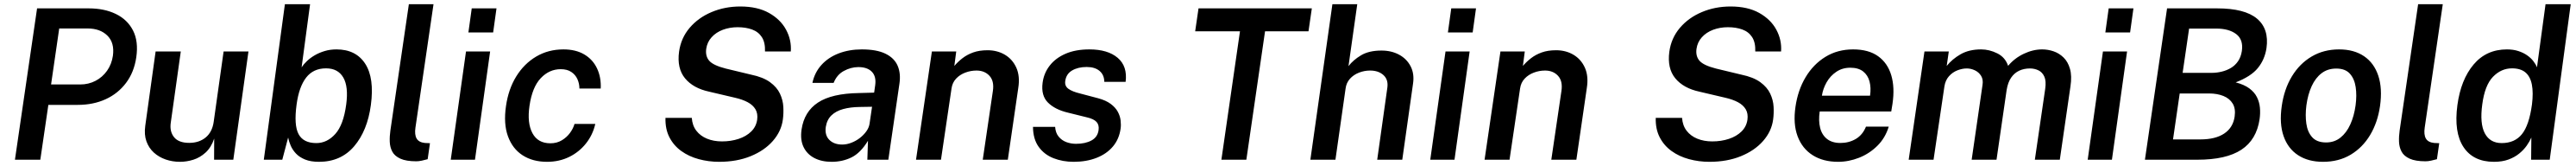

<svg xmlns="http://www.w3.org/2000/svg" viewBox="-20 -763 12332 793"><path d="M51.5 0 157.5 -723H404.5Q479.5 -723 534.8 -696.2Q590 -669.5 616.8 -617.5Q643.5 -565.5 632.5 -489.5Q622 -418 583.5 -367Q545 -316 485.8 -289Q426.5 -262 352.5 -262H211.5L173 0ZM224.5 -359.5H364Q404 -359.5 437.2 -376.8Q470.5 -394 492.5 -425Q514.5 -456 520.5 -496.5Q529 -558.5 494.2 -592.8Q459.5 -627 399.5 -627H263.5Z M841.5 10Q805.5 10 773 -1.2Q740.5 -12.5 716.5 -34.2Q692.5 -56 681 -88Q669.5 -120 675.5 -162.5L725 -517H845.5L797.5 -176.5Q791.5 -134.5 813.5 -107.5Q835.5 -80.5 886 -80.5Q933 -80.5 964.5 -106.2Q996 -132 1003 -180.5L1050.5 -517H1169.5L1097 0H1005L1005.5 -101Q991 -58.5 964.2 -34.2Q937.5 -10 905.5 0Q873.5 10 841.5 10Z M1507 10Q1467.5 10 1440.5 -1Q1413.5 -12 1397 -29.5Q1380.5 -47 1371.8 -67.2Q1363 -87.5 1359.5 -106L1331.5 0H1243L1344 -743H1464.5L1424 -441.5Q1434 -456.5 1449.8 -471.5Q1465.5 -486.5 1487 -499Q1508.5 -511.5 1534.5 -519.2Q1560.5 -527 1591 -527Q1684 -527 1728.5 -458.5Q1773 -390 1755.5 -261Q1739 -138.5 1675.5 -64.2Q1612 10 1507 10ZM1494.5 -79.5Q1546 -79.5 1585.2 -123Q1624.5 -166.5 1637.5 -264Q1649 -349 1623.5 -392.8Q1598 -436.5 1541 -436.5Q1480 -436.5 1445.8 -392.5Q1411.5 -348.5 1400 -264Q1386.5 -165 1409.5 -122.2Q1432.5 -79.5 1494.5 -79.5Z M1973 7.5Q1924.5 7.5 1897 -5Q1869.5 -17.5 1858.2 -38.5Q1847 -59.5 1846 -85.8Q1845 -112 1849 -139.5L1937.5 -743H2055.5L1969 -153.5Q1964 -120 1974.5 -101.5Q1985 -83 2014.5 -80L2038.5 -79L2027.5 -2.5Q2013.5 1.5 1999 4.5Q1984.5 7.5 1973 7.5Z M2138 0 2211 -517H2326.5L2254 0ZM2222.5 -608 2238.5 -723H2357L2341 -608Z M2599 10Q2530.5 10 2482 -21.2Q2433.5 -52.5 2411.8 -112.2Q2390 -172 2402.5 -256.5Q2414 -337 2451.5 -397.8Q2489 -458.5 2547 -492.8Q2605 -527 2677.5 -527Q2736.5 -527 2777.2 -503Q2818 -479 2838.2 -436.5Q2858.5 -394 2856 -340H2754Q2754 -363.5 2744.5 -384.8Q2735 -406 2715.2 -419.2Q2695.5 -432.5 2664.5 -432.5Q2609.5 -432.5 2568.8 -389.5Q2528 -346.5 2515 -257.5Q2503 -175.5 2529 -127Q2555 -78.5 2615 -78.5Q2646 -78.5 2669.8 -92.8Q2693.5 -107 2709 -128.2Q2724.5 -149.5 2730.5 -171H2830Q2818 -118.5 2785.2 -77.5Q2752.5 -36.5 2704.8 -13.2Q2657 10 2599 10Z M3423 10Q3372 10 3325 -2.8Q3278 -15.5 3241.8 -41.5Q3205.5 -67.5 3185 -107Q3164.5 -146.5 3166 -200H3292Q3294.5 -163.5 3313.8 -138.5Q3333 -113.5 3364.8 -100.5Q3396.5 -87.5 3436.5 -87.5Q3479.5 -87.5 3516 -99.5Q3552.5 -111.5 3576.2 -134.5Q3600 -157.5 3605 -191Q3609 -220.5 3596.8 -241Q3584.5 -261.5 3559.5 -274.8Q3534.5 -288 3499.5 -296L3375.5 -325Q3298.5 -341.5 3259.5 -389Q3220.5 -436.5 3231 -515.5Q3240 -581 3281.5 -629.8Q3323 -678.5 3386.5 -705.2Q3450 -732 3524.5 -732Q3606.5 -732 3661.8 -701Q3717 -670 3743.5 -620.8Q3770 -571.5 3766 -517H3642.5Q3644 -560 3627.5 -585.5Q3611 -611 3580.8 -622Q3550.5 -633 3511.5 -633Q3473.5 -633 3440.8 -620.8Q3408 -608.5 3386.8 -585Q3365.5 -561.5 3361 -529Q3356.5 -494 3376 -472.2Q3395.5 -450.5 3454.5 -435.5L3575.5 -406.5Q3633.5 -394.5 3666.5 -370.5Q3699.5 -346.5 3714 -315.8Q3728.5 -285 3730.2 -253Q3732 -221 3728 -192Q3720.5 -135.5 3680 -89.5Q3639.5 -43.5 3573.5 -16.8Q3507.5 10 3423 10Z M3961.5 10Q3913.5 10 3878.5 -8.2Q3843.5 -26.5 3827 -60.8Q3810.5 -95 3817.5 -144Q3830 -229.5 3896 -273Q3962 -316.5 4092 -318.5L4165 -320.5L4170 -355.5Q4176 -398 4153.8 -420.5Q4131.5 -443 4088 -442.5Q4053 -442 4019.8 -424Q3986.5 -406 3971 -367H3869.5Q3880 -416.5 3912.5 -452.5Q3945 -488.5 3995 -507.8Q4045 -527 4106 -527Q4177 -527 4219.2 -506.5Q4261.5 -486 4277.5 -449Q4293.5 -412 4286 -362.5L4233 0H4132.5L4135.5 -90.5Q4100 -32.5 4056.8 -11.2Q4013.5 10 3961.5 10ZM4012 -72.5Q4033.5 -72.5 4055.2 -80.8Q4077 -89 4095.8 -103.2Q4114.5 -117.5 4127.2 -135Q4140 -152.5 4143 -171.5L4155 -253L4095.5 -252Q4051.5 -251.5 4016.8 -242Q3982 -232.5 3960.5 -211.8Q3939 -191 3933.5 -156.5Q3928 -117 3950.5 -94.8Q3973 -72.5 4012 -72.5Z M4365.5 0 4441.5 -517H4558L4549 -448Q4566 -468 4588 -485Q4610 -502 4639.2 -512.5Q4668.5 -523 4708 -523Q4754.5 -523 4791 -501.5Q4827.5 -480 4845.8 -439.5Q4864 -399 4855 -342.5L4805 0H4685L4733.5 -328.5Q4740.5 -375.5 4717.2 -400.8Q4694 -426 4655 -426Q4627.5 -426 4601.5 -416.2Q4575.5 -406.5 4557.5 -387.5Q4539.5 -368.5 4535.5 -340.5L4485 0Z M5120 10Q5068 10 5023.8 -7.2Q4979.5 -24.5 4952.8 -61.5Q4926 -98.5 4925.5 -157H5031.5Q5033.5 -128.5 5048.2 -110.5Q5063 -92.5 5085 -84.2Q5107 -76 5131.5 -76Q5176 -76 5205.5 -92Q5235 -108 5239.5 -141.5Q5243 -166 5229.8 -180.5Q5216.5 -195 5183.5 -202.5L5092.5 -225Q5031 -239.5 4997.2 -273Q4963.5 -306.5 4971.5 -367.5Q4977.5 -413.5 5005.5 -449.5Q5033.5 -485.5 5081.2 -506.2Q5129 -527 5195.5 -527Q5283.5 -527 5331 -486.8Q5378.5 -446.5 5369 -372H5267Q5266.5 -405.5 5244.2 -424.2Q5222 -443 5182.5 -443Q5141.5 -443 5113 -426.5Q5084.5 -410 5080 -376Q5076.5 -352.5 5094.8 -339Q5113 -325.5 5152.5 -316L5238 -293.5Q5275 -283.5 5297.8 -266.5Q5320.5 -249.5 5331.5 -229.2Q5342.5 -209 5345 -187.8Q5347.5 -166.5 5345 -148.5Q5338 -98.5 5308.2 -63.2Q5278.5 -28 5230 -9Q5181.5 10 5120 10Z M5827.5 0 5916.5 -613.5H5702L5718 -723H6260.5L6244.5 -613.5H6036.5L5947 0Z M6253.5 0 6359 -743H6478L6436 -447Q6458 -476 6496 -498.8Q6534 -521.5 6594 -521.5Q6641.5 -521.5 6678.2 -501.8Q6715 -482 6733.5 -446.2Q6752 -410.5 6745 -363.5L6693.5 0H6573.5L6622 -344Q6627.5 -382.5 6603.5 -404.2Q6579.5 -426 6539.5 -426Q6512 -426 6486.2 -416Q6460.5 -406 6443 -386.8Q6425.5 -367.5 6422 -339.5L6373.5 0Z M6827.5 0 6900.5 -517H7016L6943.5 0ZM6912 -608 6928 -723H7046.5L7030.5 -608Z M7087.5 0 7163.5 -517H7280L7271 -448Q7288 -468 7310 -485Q7332 -502 7361.2 -512.5Q7390.5 -523 7430 -523Q7476.5 -523 7513 -501.5Q7549.5 -480 7567.8 -439.5Q7586 -399 7577 -342.5L7527 0H7407L7455.5 -328.5Q7462.5 -375.5 7439.2 -400.8Q7416 -426 7377 -426Q7349.5 -426 7323.5 -416.2Q7297.5 -406.5 7279.5 -387.5Q7261.5 -368.5 7257.5 -340.5L7207 0Z M8164 10Q8113 10 8066 -2.8Q8019 -15.5 7982.8 -41.5Q7946.5 -67.5 7926 -107Q7905.5 -146.5 7907 -200H8033Q8035.5 -163.5 8054.8 -138.5Q8074 -113.5 8105.8 -100.5Q8137.5 -87.5 8177.5 -87.5Q8220.5 -87.5 8257 -99.5Q8293.5 -111.5 8317.2 -134.5Q8341 -157.5 8346 -191Q8350 -220.5 8337.8 -241Q8325.5 -261.5 8300.5 -274.8Q8275.5 -288 8240.5 -296L8116.5 -325Q8039.5 -341.5 8000.5 -389Q7961.5 -436.5 7972 -515.5Q7981 -581 8022.5 -629.8Q8064 -678.5 8127.5 -705.2Q8191 -732 8265.5 -732Q8347.5 -732 8402.8 -701Q8458 -670 8484.5 -620.8Q8511 -571.5 8507 -517H8383.5Q8385 -560 8368.5 -585.5Q8352 -611 8321.8 -622Q8291.5 -633 8252.5 -633Q8214.5 -633 8181.8 -620.8Q8149 -608.5 8127.8 -585Q8106.5 -561.5 8102 -529Q8097.5 -494 8117 -472.2Q8136.5 -450.5 8195.5 -435.5L8316.5 -406.5Q8374.5 -394.5 8407.5 -370.5Q8440.5 -346.5 8455 -315.8Q8469.5 -285 8471.2 -253Q8473 -221 8469 -192Q8461.5 -135.5 8421 -89.5Q8380.5 -43.5 8314.5 -16.8Q8248.5 10 8164 10Z M8780 10Q8708 10 8658 -21.8Q8608 -53.5 8586 -112.5Q8564 -171.5 8576 -253Q8587.5 -332.5 8624.5 -394.2Q8661.5 -456 8719.5 -491.5Q8777.5 -527 8852 -527Q8926 -527 8971.5 -494.5Q9017 -462 9034.5 -403.8Q9052 -345.5 9040.5 -267.5L9034.5 -230.5H8692Q8685.5 -186.5 8694 -152.5Q8702.5 -118.5 8727 -99.2Q8751.5 -80 8791 -80Q8832 -80 8864.8 -99.2Q8897.5 -118.5 8913.5 -158H9022.5Q9006 -104 8968 -66.5Q8930 -29 8880.5 -9.5Q8831 10 8780 10ZM8702.5 -306H8933Q8938.5 -343.5 8930.5 -373.8Q8922.5 -404 8899.8 -421.8Q8877 -439.5 8838.5 -439.5Q8800.5 -439.5 8771.5 -420Q8742.5 -400.5 8725 -369.8Q8707.5 -339 8702.5 -306Z M9118 0 9193.5 -517H9310L9300 -448Q9326 -480.5 9366.5 -503.8Q9407 -527 9465 -527Q9504 -527 9542 -508.2Q9580 -489.5 9594 -448.5Q9624.5 -485 9668.8 -506Q9713 -527 9757 -527Q9784.5 -527 9811.2 -518Q9838 -509 9859.2 -488.5Q9880.5 -468 9890.2 -434Q9900 -400 9892.5 -350.5L9841.5 0H9722L9771.5 -338Q9777 -375.5 9767.5 -396.8Q9758 -418 9739.2 -427Q9720.5 -436 9698.5 -436Q9670.5 -436 9647.5 -425.5Q9624.5 -415 9608.8 -392.5Q9593 -370 9587 -333.5L9538.5 0H9419.5L9471.5 -357.5Q9475.5 -383 9464.8 -400.5Q9454 -418 9435 -427Q9416 -436 9396 -436Q9374.5 -436 9351.2 -427Q9328 -418 9310.8 -398.8Q9293.5 -379.5 9289 -350L9237 0Z M9975 0 10048 -517H10163.5L10091 0ZM10059.5 -608 10075.5 -723H10194L10178 -608Z M10249 0 10355 -723H10594.5Q10727 -723 10785.5 -674Q10844 -625 10831 -533Q10822.5 -478 10789.5 -437.8Q10756.5 -397.5 10683.5 -369.5Q10724 -359 10748.8 -340.8Q10773.5 -322.5 10785.2 -299Q10797 -275.5 10799.5 -248.8Q10802 -222 10798 -194Q10783.5 -95.5 10710.8 -47.8Q10638 0 10499.5 0ZM10383.5 -97H10514.5Q10586.5 -97 10628.8 -125.2Q10671 -153.5 10678.5 -206Q10684 -244 10669.2 -268.2Q10654.5 -292.5 10624.8 -304.5Q10595 -316.5 10556 -316.5H10415.5ZM10429.5 -415H10569.5Q10593 -415 10616.8 -420.8Q10640.5 -426.5 10660.8 -438.5Q10681 -450.5 10694.8 -470.5Q10708.5 -490.5 10713 -519Q10721 -573.5 10686.2 -600Q10651.5 -626.5 10590 -626.5H10460.5Z M11101.5 10Q11030.5 10 10982 -21.8Q10933.5 -53.5 10912.8 -113Q10892 -172.5 10904 -256Q10915.5 -337 10952.5 -398Q10989.5 -459 11047.2 -493Q11105 -527 11178.5 -527Q11250 -527 11298 -494.5Q11346 -462 11366.2 -401.5Q11386.5 -341 11374.5 -256Q11363 -177.5 11327 -117.8Q11291 -58 11234 -24Q11177 10 11101.5 10ZM11116.5 -82.5Q11156 -82.5 11185 -105.5Q11214 -128.5 11232.2 -168.5Q11250.5 -208.5 11257.5 -259.5Q11264 -307 11258 -347Q11252 -387 11230 -411.2Q11208 -435.5 11165 -435.5Q11124 -435.5 11094.8 -413.2Q11065.5 -391 11047.2 -351.2Q11029 -311.5 11022 -259.5Q11016 -212.5 11021.8 -172.2Q11027.5 -132 11050 -107.2Q11072.5 -82.5 11116.5 -82.5Z M11592.5 7.5Q11544 7.5 11516.5 -5Q11489 -17.5 11477.8 -38.5Q11466.5 -59.5 11465.5 -85.8Q11464.5 -112 11468.5 -139.5L11557 -743H11675L11588.5 -153.5Q11583.5 -120 11594 -101.5Q11604.5 -83 11634 -80L11658 -79L11647 -2.5Q11633 1.5 11618.5 4.5Q11604 7.5 11592.5 7.5Z M11920 10Q11821 10 11774.2 -60.5Q11727.5 -131 11745 -261Q11761.5 -382.5 11822.5 -454.8Q11883.5 -527 11982 -527Q12012.5 -527 12036.5 -519.2Q12060.5 -511.5 12078.5 -499Q12096.5 -486.5 12108.2 -471.5Q12120 -456.5 12126 -441.5L12167 -743H12287.5L12187 0H12098L12099 -106Q12091 -87.5 12076.8 -67.2Q12062.5 -47 12041 -29.5Q12019.5 -12 11989.8 -1Q11960 10 11920 10ZM11957 -79.5Q12019.5 -79.5 12054 -122.2Q12088.5 -165 12102 -264Q12109 -320.5 12101.5 -359Q12094 -397.5 12070.8 -417Q12047.5 -436.5 12006.5 -436.5Q11954.5 -436.5 11915.2 -396Q11876 -355.5 11864 -264Q11851.5 -173 11876.2 -126.2Q11901 -79.5 11957 -79.5Z"/></svg>

Font: Public Sans Thin SemiBold
Style: Italic
Weight: 600
Italic angle: -8°
Version: Version 2.001